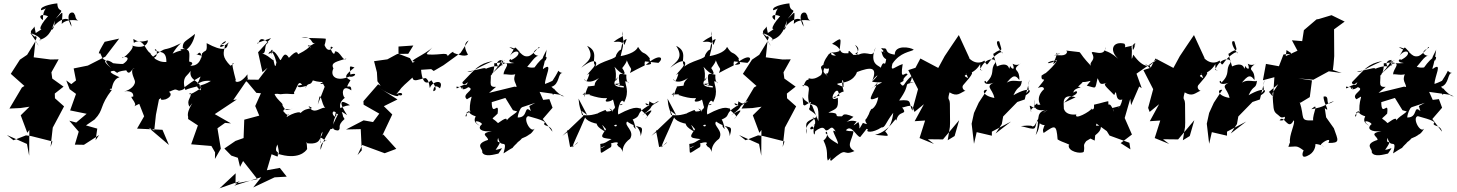

<svg xmlns="http://www.w3.org/2000/svg" viewBox="-20 -832 8645 1139"><path d="M184 -675C176 -652 140 -650 186 -614C180 -616 210 -625 190 -591C213 -549 225 -543 160 -637C249 -603 215 -585 214 -595C281 -613 293 -675 305 -709C301 -640 276 -655 283 -655C326 -721 401 -752 404 -674C355 -767 424 -768 421 -746C430 -752 420 -711 453 -708C453 -708 381 -727 346 -690C353 -782 357 -763 310 -721C378 -801 322 -743 320 -812C320 -813 211 -799 224 -771C289 -790 231 -801 235 -713C207 -728 215 -756 265 -736C198 -661 216 -641 250 -674L192 -636ZM60 0 134 -29 164 -25 291 7 280 40 293 -75C315 -117 338 -158 360 -201L306 -249L305 -277L357 -318L290 -366L285 -403L328 -480L280 -479L180 -492L190 -587L141 -507L98 -478L44 -394L125 -322L110 -313L36 -188L101 -191L155 -199L103 -148L142 -44L154 -61L153 92L140 22L21 -31Z M547 0 557 -69 490 -88 541 -123C600 -184 566 -199 646 -302C647 -293 614 -305 643 -306C656 -379 695 -371 688 -374C627 -402 625 -410 657 -412C697 -387 646 -406 729 -415C748 -375 766 -433 777 -428C755 -421 764 -393 778 -358C792 -330 750 -295 716 -290C730 -293 776 -294 770 -258C735 -266 803 -216 775 -201L806 -216L835 -142L793 -69L944 -62L982 28L861 -75L895 -58L905 -151L923 -242C954 -266 909 -229 963 -243C1001 -259 996 -280 982 -287C1022 -303 1014 -305 1042 -294C1091 -302 1075 -322 1068 -320C1069 -300 1075 -324 1170 -378C1137 -292 1142 -361 1231 -352C1183 -320 1115 -316 1080 -298C1063 -343 1074 -370 1085 -381C1074 -370 1124 -419 1114 -422C1088 -347 1186 -354 1170 -296C1128 -327 1160 -333 1175 -311C1086 -250 1099 -282 1112 -279C1114 -248 1085 -240 1103 -199C1152 -256 1083 -182 1096 -139V-126L1154 -88L1114 24L1234 34L1256 72L1255 111L1290 50L1270 -71L1315 -103L1350 -100L1254 -155L1385 -242L1364 -239C1392 -281 1422 -321 1450 -364C1457 -381 1447 -343 1448 -391C1398 -325 1367 -349 1379 -357C1367 -404 1348 -471 1367 -454C1285 -405 1300 -410 1359 -365C1352 -366 1364 -381 1348 -382C1347 -392 1340 -432 1349 -440C1293 -497 1306 -517 1315 -562C1260 -574 1302 -557 1321 -586C1308 -596 1238 -513 1341 -580C1300 -567 1353 -576 1331 -570C1329 -541 1303 -523 1206 -576C1212 -497 1182 -558 1175 -485C1173 -555 1143 -493 1146 -509C1199 -496 1187 -496 1181 -516C1175 -538 1186 -438 1109 -442C1152 -471 1059 -470 1102 -465C1103 -520 1115 -546 1050 -540C1068 -507 1126 -559 1137 -631C1078 -583 1064 -588 1064 -547C1107 -524 1078 -551 1004 -514C1034 -565 1061 -580 1052 -575C923 -512 993 -573 883 -492C924 -480 911 -557 898 -536C917 -514 968 -543 967 -464C896 -461 894 -515 869 -467C932 -482 875 -495 872 -517C842 -531 831 -613 774 -578C766 -634 770 -564 857 -593C859 -581 843 -535 759 -563C794 -561 707 -475 703 -490C741 -503 754 -480 706 -450C747 -456 714 -448 651 -457C623 -479 581 -486 639 -428C569 -487 631 -462 595 -480C572 -510 597 -472 574 -517C549 -499 593 -570 601 -584L687 -603L605 -496L501 -443L417 -426L431 -355L403 -333L373 -355L393 -303L431 -275L396 -177L494 -157L432 -105L391 -116L447 -51L424 26L478 27L568 -31Z M1875 -257C1885 -278 1892 -193 1915 -190C1887 -207 1845 -141 1810 -203C1872 -173 1771 -214 1748 -131C1801 -191 1710 -160 1680 -137C1693 -180 1705 -118 1660 -173C1670 -197 1680 -176 1718 -188C1681 -179 1674 -170 1655 -209C1667 -222 1579 -254 1604 -348L1525 -289C1630 -249 1582 -285 1644 -273C1706 -282 1733 -263 1724 -284C1743 -311 1749 -361 1772 -329C1700 -315 1744 -315 1675 -381C1690 -312 1680 -373 1679 -345C1661 -264 1749 -288 1744 -336C1736 -286 1823 -345 1790 -308C1810 -350 1820 -318 1836 -355C1897 -335 1935 -356 1880 -337C1894 -318 1962 -387 1891 -353C1894 -333 1896 -339 1906 -317L1865 -212ZM1370 270 1386 264 1530 219 1482 280 1609 220 1681 216 1640 164 1563 178 1591 83 1626 97C1646 56 1600 86 1625 25C1628 27 1645 106 1624 79C1749 120 1794 66 1802 52C1801 12 1793 1 1803 18C1903 30 1864 -44 1885 17C1877 14 1876 -17 1892 -51C1898 -17 1839 14 1877 -6C1875 -37 1921 19 1914 1C1939 -2 1874 0 1882 57C1902 -15 1927 -39 1941 -67C1973 -60 1936 -115 1991 -166C1959 -101 1931 -60 1986 -58C2009 -72 1974 -83 2024 -126C1992 -178 2001 -176 2039 -149C1984 -234 2002 -243 2056 -208C1988 -201 1962 -161 1969 -139C1942 -151 1953 -193 1980 -155C1970 -138 1962 -181 2016 -137C2012 -179 1970 -208 2026 -252C2008 -261 2003 -339 2064 -296C2066 -351 2013 -280 2059 -356C2022 -377 2022 -382 2083 -432C2048 -442 2056 -445 2058 -390C2110 -406 2081 -369 2053 -378C1977 -345 1935 -379 1958 -426C1939 -462 1978 -466 2035 -485C2016 -460 1999 -531 1967 -527C1964 -479 1920 -575 1954 -551C1967 -571 1930 -495 1903 -570C1855 -514 1909 -532 1913 -602C1898 -606 1816 -605 1768 -609C1843 -621 1820 -562 1852 -579C1773 -526 1820 -593 1822 -544C1809 -574 1847 -559 1748 -510C1745 -517 1744 -542 1694 -489C1663 -541 1651 -469 1642 -476C1602 -548 1592 -529 1588 -508C1580 -559 1622 -530 1572 -512C1591 -556 1612 -492 1620 -462C1610 -405 1607 -475 1592 -509C1620 -437 1584 -504 1535 -514C1565 -514 1541 -568 1572 -578C1508 -637 1519 -556 1506 -577L1588 -606L1511 -522L1537 -404L1567 -430L1513 -359L1429 -360L1449 -343L1501 -281L1528 -279L1494 -203L1518 -146L1429 -122L1425 -13L1377 4L1311 49L1352 91L1391 104L1404 158L1422 123L1507 231L1377 257L1378 196L1284 284L1277 287L1402 243Z M2402 -513 2337 -512 2278 -480 2199 -469 2216 -403 2219 -350 2238 -323 2223 -332 2136 -232 2137 -211 2230 -158 2193 -108 2137 -118 2033 -64 2120 -66 2126 60 2101 88 2129 28 2262 77 2331 51 2254 -34 2248 -28 2307 -153 2257 -202 2338 -242 2231 -310C2306 -260 2360 -252 2340 -271C2375 -251 2376 -298 2331 -273C2373 -320 2336 -291 2427 -372C2432 -341 2465 -363 2504 -369C2530 -359 2527 -301 2531 -312C2545 -352 2617 -363 2590 -308C2588 -308 2555 -344 2550 -291C2568 -295 2575 -304 2539 -356C2498 -318 2482 -365 2478 -418L2538 -422L2553 -411L2611 -445L2712 -518L2760 -592C2754 -588 2718 -574 2756 -508C2735 -492 2688 -512 2669 -519C2680 -541 2614 -490 2635 -482C2645 -534 2600 -502 2516 -509C2508 -532 2481 -477 2545 -551C2505 -509 2388 -464 2441 -468C2410 -447 2357 -412 2465 -398L2412 -487L2344 -513V-556L2432 -562Z M2923 -317C2867 -311 2904 -360 2887 -408C2859 -361 2916 -371 2912 -457C2942 -453 3024 -494 2940 -460C3032 -467 2963 -424 2968 -390C2975 -398 3058 -368 3050 -420C3005 -338 3054 -350 3043 -295C3034 -281 3096 -259 3085 -299L3088 -309L3032 -318L2881 -281ZM3129 -173C3085 -213 3117 -133 3051 -135C3057 -197 3106 -218 3054 -191C3061 -164 3013 -153 2986 -118C2990 -148 2933 -98 2934 -102C2896 -142 2889 -114 2932 -158C2943 -245 2898 -130 2897 -226L2978 -251L3023 -178L3048 -171L3077 -196L3203 -238L3181 -287L3303 -270L3315 -262C3351 -261 3305 -253 3265 -308C3238 -235 3297 -286 3251 -317C3302 -332 3288 -400 3317 -399C3271 -407 3317 -442 3257 -352C3297 -378 3270 -354 3213 -334C3212 -376 3266 -471 3201 -422C3200 -437 3211 -441 3223 -539C3225 -533 3171 -458 3217 -474C3237 -512 3198 -499 3151 -432C3089 -421 3077 -486 3051 -378C3136 -453 3150 -510 3183 -499C3164 -500 3113 -517 3180 -549C3181 -569 3153 -512 3117 -499C3068 -489 3074 -539 3001 -553C3043 -525 3029 -546 3066 -522C3024 -560 3046 -564 3005 -501C3044 -553 3094 -515 3011 -475C3021 -493 2971 -465 3031 -458C2954 -450 2992 -481 2895 -392C2983 -482 2954 -510 2957 -439C2990 -508 2890 -464 2945 -431C2925 -460 2802 -401 2867 -417C2858 -437 2857 -427 2752 -406C2781 -401 2782 -417 2903 -470C2819 -454 2801 -424 2723 -344C2728 -306 2774 -371 2747 -329C2712 -333 2682 -288 2689 -319C2698 -313 2737 -320 2725 -301C2715 -354 2700 -273 2758 -315C2806 -300 2712 -274 2750 -243C2801 -273 2765 -262 2767 -177C2788 -169 2718 -141 2791 -186C2709 -148 2757 -118 2748 -164C2786 -189 2733 -164 2802 -142C2784 -108 2809 -97 2827 -85C2770 -126 2830 -114 2840 -96C2807 -69 2835 -47 2898 -54C2818 -39 2877 -23 2875 -2C2789 25 2850 54 2840 70C2853 104 2916 83 2937 79C2972 28 2958 53 2920 57C2975 -22 2918 38 2935 -14C2950 58 2994 -21 2967 78C3076 7 2976 84 3053 11C3011 34 3058 13 3076 -11C3156 -42 3106 -48 3110 -62C3090 -37 3117 -4 3156 -77C3134 -25 3076 -135 3114 -143C3198 -120 3224 -109 3207 -98C3210 -80 3249 -92 3257 -51L3200 -126L3258 -193L3239 -244L3183 -237L3120 -203Z M3429 -175 3441 -145 3316 -26 3357 -57C3334 -68 3348 -49 3362 40C3400 36 3439 -23 3376 42C3379 21 3409 -35 3451 -135C3467 -105 3533 -90 3597 -92C3534 -15 3537 -15 3608 -7C3573 11 3573 18 3541 22C3548 91 3528 85 3605 40C3622 -18 3536 65 3547 43C3647 -5 3654 15 3640 24C3658 56 3654 23 3679 76C3667 59 3678 19 3718 -9C3747 -58 3679 -86 3700 -111C3778 -57 3803 -105 3781 -24C3779 -91 3709 -109 3751 -66C3738 -139 3722 -139 3708 -113C3811 -150 3727 -148 3833 -209C3780 -242 3832 -175 3832 -231C3874 -203 3857 -229 3890 -231C3809 -188 3880 -212 3788 -147C3862 -196 3857 -181 3807 -127C3841 -151 3788 -159 3780 -190C3768 -183 3765 -216 3648 -153C3639 -178 3664 -262 3682 -225C3718 -291 3686 -332 3690 -351C3735 -335 3690 -324 3696 -389C3658 -394 3640 -413 3659 -316C3665 -325 3589 -336 3657 -336C3607 -318 3695 -331 3680 -313C3663 -314 3589 -316 3646 -375C3615 -316 3648 -384 3625 -436C3677 -377 3704 -382 3670 -430C3633 -383 3702 -459 3698 -475C3724 -409 3731 -437 3717 -399C3840 -466 3794 -427 3806 -468L3886 -459C3924 -491 3891 -518 3811 -447C3871 -450 3825 -466 3835 -486C3796 -536 3800 -498 3765 -554C3755 -529 3719 -510 3662 -499C3673 -557 3701 -593 3620 -583C3667 -623 3685 -604 3670 -646C3685 -557 3676 -544 3698 -600C3670 -596 3669 -565 3659 -507C3688 -572 3633 -518 3634 -499C3624 -475 3517 -470 3482 -402C3541 -451 3527 -509 3428 -430C3458 -465 3513 -485 3463 -560C3534 -527 3490 -471 3508 -448C3512 -435 3456 -389 3467 -388C3485 -414 3471 -368 3458 -350C3429 -387 3451 -314 3533 -369C3478 -315 3544 -328 3467 -319C3463 -283 3477 -357 3446 -255C3447 -291 3461 -290 3436 -270C3515 -278 3463 -263 3475 -269C3566 -238 3579 -256 3581 -247C3546 -211 3641 -238 3613 -252C3638 -179 3607 -204 3675 -216C3647 -190 3668 -242 3626 -199C3633 -199 3625 -178 3597 -172C3597 -172 3514 -166 3529 -134C3495 -83 3555 -64 3573 -48C3537 -121 3552 -88 3604 -34C3608 -71 3586 -70 3591 -44C3643 -135 3652 -65 3621 -87C3658 -168 3613 -159 3595 -189C3648 -158 3641 -138 3644 -185C3632 -182 3584 -150 3572 -180C3528 -160 3501 -160 3524 -119C3540 -194 3529 -137 3433 -150C3421 -199 3418 -186 3412 -247L3463 -150Z M3957 -175 3969 -145 3844 -26 3885 -57C3862 -68 3876 -49 3890 40C3928 36 3967 -23 3904 42C3907 21 3937 -35 3979 -135C3995 -105 4061 -90 4125 -92C4062 -15 4065 -15 4136 -7C4101 11 4101 18 4069 22C4076 91 4056 85 4133 40C4150 -18 4064 65 4075 43C4175 -5 4182 15 4168 24C4186 56 4182 23 4207 76C4195 59 4206 19 4246 -9C4275 -58 4207 -86 4228 -111C4306 -57 4331 -105 4309 -24C4307 -91 4237 -109 4279 -66C4266 -139 4250 -139 4236 -113C4339 -150 4255 -148 4361 -209C4308 -242 4360 -175 4360 -231C4402 -203 4385 -229 4418 -231C4337 -188 4408 -212 4316 -147C4390 -196 4385 -181 4335 -127C4369 -151 4316 -159 4308 -190C4296 -183 4293 -216 4176 -153C4167 -178 4192 -262 4210 -225C4246 -291 4214 -332 4218 -351C4263 -335 4218 -324 4224 -389C4186 -394 4168 -413 4187 -316C4193 -325 4117 -336 4185 -336C4135 -318 4223 -331 4208 -313C4191 -314 4117 -316 4174 -375C4143 -316 4176 -384 4153 -436C4205 -377 4232 -382 4198 -430C4161 -383 4230 -459 4226 -475C4252 -409 4259 -437 4245 -399C4368 -466 4322 -427 4334 -468L4414 -459C4452 -491 4419 -518 4339 -447C4399 -450 4353 -466 4363 -486C4324 -536 4328 -498 4293 -554C4283 -529 4247 -510 4190 -499C4201 -557 4229 -593 4148 -583C4195 -623 4213 -604 4198 -646C4213 -557 4204 -544 4226 -600C4198 -596 4197 -565 4187 -507C4216 -572 4161 -518 4162 -499C4152 -475 4045 -470 4010 -402C4069 -451 4055 -509 3956 -430C3986 -465 4041 -485 3991 -560C4062 -527 4018 -471 4036 -448C4040 -435 3984 -389 3995 -388C4013 -414 3999 -368 3986 -350C3957 -387 3979 -314 4061 -369C4006 -315 4072 -328 3995 -319C3991 -283 4005 -357 3974 -255C3975 -291 3989 -290 3964 -270C4043 -278 3991 -263 4003 -269C4094 -238 4107 -256 4109 -247C4074 -211 4169 -238 4141 -252C4166 -179 4135 -204 4203 -216C4175 -190 4196 -242 4154 -199C4161 -199 4153 -178 4125 -172C4125 -172 4042 -166 4057 -134C4023 -83 4083 -64 4101 -48C4065 -121 4080 -88 4132 -34C4136 -71 4114 -70 4119 -44C4171 -135 4180 -65 4149 -87C4186 -168 4141 -159 4123 -189C4176 -158 4169 -138 4172 -185C4160 -182 4112 -150 4100 -180C4056 -160 4029 -160 4052 -119C4068 -194 4057 -137 3961 -150C3949 -199 3946 -186 3940 -247L3991 -150Z M4527 -675C4519 -652 4483 -650 4529 -614C4523 -616 4553 -625 4533 -591C4556 -549 4568 -543 4503 -637C4592 -603 4558 -585 4557 -595C4624 -613 4636 -675 4648 -709C4644 -640 4619 -655 4626 -655C4669 -721 4744 -752 4747 -674C4698 -767 4767 -768 4764 -746C4773 -752 4763 -711 4796 -708C4796 -708 4724 -727 4689 -690C4696 -782 4700 -763 4653 -721C4721 -801 4665 -743 4663 -812C4663 -813 4554 -799 4567 -771C4632 -790 4574 -801 4578 -713C4550 -728 4558 -756 4608 -736C4541 -661 4559 -641 4593 -674L4535 -636ZM4403 0 4477 -29 4507 -25 4634 7 4623 40 4636 -75C4658 -117 4681 -158 4703 -201L4649 -249L4648 -277L4700 -318L4633 -366L4628 -403L4671 -480L4623 -479L4523 -492L4533 -587L4484 -507L4441 -478L4387 -394L4468 -322L4453 -313L4379 -188L4444 -191L4498 -199L4446 -148L4485 -44L4497 -61L4496 92L4483 22L4364 -31Z M4923 -256C4942 -239 4939 -278 4985 -289C4964 -365 4986 -383 4984 -316C4922 -339 4949 -334 4978 -342C5061 -353 5068 -421 5062 -404C5148 -437 5188 -436 5154 -351C5173 -383 5213 -408 5153 -347C5223 -335 5243 -363 5145 -307C5154 -315 5156 -303 5188 -345C5154 -262 5111 -221 5190 -255C5176 -175 5129 -179 5151 -187C5129 -157 5148 -176 5121 -130C5094 -110 5152 -83 5099 -103C5064 -44 5088 -76 5072 -108C5031 -77 5043 -88 5062 -111C5007 -131 4966 -76 5043 -139C4967 -172 4987 -138 4969 -142C4914 -138 4978 -164 4894 -164C4943 -190 4955 -184 4950 -252C4882 -215 4946 -332 4955 -281L4960 -264ZM4741 -256C4747 -196 4742 -214 4754 -206C4812 -241 4784 -229 4784 -195C4768 -174 4801 -180 4828 -139C4737 -102 4769 -100 4764 -37C4745 -111 4839 -120 4799 -139C4843 -101 4784 -67 4817 -101C4793 -56 4816 9 4817 -76C4754 -34 4808 -127 4810 -49C4873 -99 4870 -58 4882 -58C4906 -60 4910 -99 4938 -51C4899 -78 4951 -4 4952 22C4875 -22 4902 -23 4877 -43C4886 -68 4900 -22 4865 1C4898 68 4879 92 4891 121C4952 55 4887 110 4910 122C5017 27 4970 100 5049 64C4996 35 5034 2 5043 -50C5041 -59 5025 -49 4998 -59C5031 -99 5060 -21 5083 -19C5139 -87 5111 -64 5130 -65C5110 -47 5156 -41 5209 -76C5232 -74 5231 -101 5279 -163C5273 -113 5261 -81 5231 -53C5264 -14 5245 -28 5171 -32C5266 -55 5295 -152 5297 -115C5311 -187 5372 -141 5329 -199C5326 -180 5406 -235 5393 -176C5365 -221 5401 -244 5314 -236C5395 -350 5325 -324 5402 -345C5346 -343 5387 -321 5390 -382C5335 -342 5347 -301 5319 -340C5365 -363 5313 -346 5364 -390C5351 -415 5317 -340 5335 -452C5287 -437 5260 -399 5274 -454C5320 -523 5382 -524 5401 -537C5380 -553 5287 -567 5288 -508C5218 -517 5255 -548 5220 -545C5185 -554 5241 -523 5222 -517C5261 -572 5208 -507 5206 -526C5213 -537 5207 -494 5237 -481C5228 -420 5227 -491 5204 -429C5204 -443 5131 -443 5174 -552C5157 -473 5135 -539 5069 -506C5044 -506 5092 -512 5052 -566C5081 -548 5076 -525 5053 -513C5090 -504 5085 -509 5043 -506C5020 -526 5014 -543 5013 -516C4943 -511 4987 -546 4916 -572C4978 -616 4969 -608 4960 -529C4898 -504 4886 -548 4939 -502C4882 -502 4935 -538 4896 -510C4839 -433 4872 -418 4898 -426C4893 -357 4855 -434 4895 -372C4876 -405 4841 -392 4891 -459C4814 -431 4875 -428 4851 -387C4789 -342 4776 -383 4776 -359C4750 -361 4747 -297 4741 -328C4810 -321 4758 -293 4781 -217C4829 -206 4838 -211 4835 -113L4798 -206L4753 -239Z M5602 0 5615 -79 5616 -105 5615 -217C5613 -256 5598 -230 5613 -284C5661 -255 5675 -282 5710 -295C5704 -289 5682 -309 5693 -326C5751 -391 5771 -421 5707 -391C5762 -443 5731 -392 5724 -489C5724 -448 5689 -441 5723 -368C5665 -398 5749 -372 5795 -452C5790 -397 5825 -413 5794 -417C5821 -496 5898 -490 5883 -457C5852 -418 5887 -396 5831 -342C5821 -379 5794 -301 5900 -352C5810 -318 5867 -314 5879 -251C5808 -263 5803 -303 5836 -299L5786 -223L5758 -162L5744 -98L5758 21L5774 -48L5864 -27V-51L5978 -111L5886 -40L5923 -96L5931 -141L6015 -227L6059 -242L6088 -360C6061 -286 6114 -321 6046 -257C6124 -294 6091 -325 5992 -267C6022 -333 6035 -299 6042 -353C6026 -340 5961 -380 5926 -309C5980 -376 5996 -401 6027 -357C6030 -423 5993 -409 6011 -436C6057 -479 6026 -430 5987 -454C6004 -413 5983 -420 5972 -441C5960 -389 5984 -479 5894 -438C5876 -501 5868 -520 5874 -513C5926 -555 5929 -510 5908 -586C5885 -597 5891 -559 5925 -518C5930 -509 5931 -531 5907 -518C5826 -467 5846 -420 5819 -473C5811 -463 5749 -435 5702 -525C5678 -497 5647 -468 5696 -511C5664 -535 5646 -498 5672 -508C5665 -490 5674 -535 5732 -485L5668 -624C5640 -582 5612 -542 5584 -499L5546 -429L5440 -485L5411 -430L5368 -416L5426 -303L5396 -192L5405 -168L5461 -214L5406 -113L5468 -117L5435 -13L5521 22L5484 -6L5574 -5L5670 -119L5643 -25Z M6325 -256C6390 -274 6371 -306 6348 -282C6348 -316 6421 -311 6375 -318C6449 -380 6368 -350 6375 -349C6440 -332 6474 -380 6427 -324C6486 -310 6475 -297 6491 -368C6507 -341 6499 -324 6546 -341C6520 -331 6539 -321 6590 -268C6611 -323 6588 -223 6638 -242C6625 -179 6594 -185 6632 -205C6553 -183 6584 -200 6589 -169C6557 -249 6555 -184 6555 -229C6559 -237 6511 -219 6470 -211C6475 -159 6439 -197 6455 -187C6450 -172 6350 -116 6365 -153C6285 -145 6290 -203 6291 -190C6292 -216 6273 -280 6361 -255L6293 -223ZM6771 -454C6809 -426 6816 -406 6802 -440C6805 -444 6765 -420 6703 -508C6685 -442 6700 -529 6692 -556C6745 -577 6689 -591 6701 -535C6720 -563 6702 -564 6728 -567C6614 -546 6671 -545 6650 -573C6581 -590 6558 -533 6614 -483C6535 -552 6527 -511 6539 -554C6534 -486 6453 -539 6457 -518C6485 -471 6438 -468 6452 -441C6364 -535 6403 -520 6365 -525C6315 -530 6294 -536 6311 -526C6303 -492 6258 -508 6231 -504C6319 -524 6222 -504 6251 -519C6244 -475 6206 -427 6248 -469C6218 -482 6163 -443 6224 -463C6292 -507 6206 -411 6167 -386C6242 -401 6211 -422 6159 -384C6152 -332 6209 -397 6137 -310C6200 -334 6147 -269 6209 -314C6186 -328 6117 -263 6152 -211C6119 -215 6082 -171 6098 -171C6073 -244 6103 -173 6136 -200C6137 -252 6109 -165 6118 -242C6102 -170 6155 -176 6181 -180C6118 -161 6152 -117 6124 -31C6162 -85 6134 -158 6195 -179C6125 -142 6129 -82 6108 -83C6079 -59 6155 -98 6036 -84C6132 -59 6117 -61 6131 -115C6187 -61 6183 -121 6168 -64C6208 -67 6153 -89 6171 -43C6238 -89 6247 -97 6254 -5C6283 14 6337 25 6320 30C6315 66 6389 83 6409 69C6418 28 6400 36 6424 5C6522 -51 6507 -68 6512 -86C6450 -91 6453 -68 6403 -32L6474 2L6484 -99L6546 -54L6562 -28L6680 15L6686 54L6628 17L6695 -34L6652 -132L6685 -246L6690 -208L6738 -319L6753 -309L6722 -395L6851 -485L6796 -440Z M6997 0 7010 -79 7011 -105 7010 -217C7008 -256 6993 -230 7008 -284C7056 -255 7070 -282 7105 -295C7099 -289 7077 -309 7088 -326C7146 -391 7166 -421 7102 -391C7157 -443 7126 -392 7119 -489C7119 -448 7084 -441 7118 -368C7060 -398 7144 -372 7190 -452C7185 -397 7220 -413 7189 -417C7216 -496 7293 -490 7278 -457C7247 -418 7282 -396 7226 -342C7216 -379 7189 -301 7295 -352C7205 -318 7262 -314 7274 -251C7203 -263 7198 -303 7231 -299L7181 -223L7153 -162L7139 -98L7153 21L7169 -48L7259 -27V-51L7373 -111L7281 -40L7318 -96L7326 -141L7410 -227L7454 -242L7483 -360C7456 -286 7509 -321 7441 -257C7519 -294 7486 -325 7387 -267C7417 -333 7430 -299 7437 -353C7421 -340 7356 -380 7321 -309C7375 -376 7391 -401 7422 -357C7425 -423 7388 -409 7406 -436C7452 -479 7421 -430 7382 -454C7399 -413 7378 -420 7367 -441C7355 -389 7379 -479 7289 -438C7271 -501 7263 -520 7269 -513C7321 -555 7324 -510 7303 -586C7280 -597 7286 -559 7320 -518C7325 -509 7326 -531 7302 -518C7221 -467 7241 -420 7214 -473C7206 -463 7144 -435 7097 -525C7073 -497 7042 -468 7091 -511C7059 -535 7041 -498 7067 -508C7060 -490 7069 -535 7127 -485L7063 -624C7035 -582 7007 -542 6979 -499L6941 -429L6835 -485L6806 -430L6763 -416L6821 -303L6791 -192L6800 -168L6856 -214L6801 -113L6863 -117L6830 -13L6916 22L6879 -6L6969 -5L7065 -119L7038 -25Z M7646 -513 7594 -509 7567 -439 7490 -453 7472 -356 7540 -374 7532 -257 7508 -287 7563 -333 7529 -280C7534 -192 7533 -174 7552 -158C7587 -133 7569 -124 7637 -154C7562 -193 7640 -109 7571 -118C7597 -158 7621 -50 7654 -118C7669 -108 7624 -27 7633 14C7666 -17 7643 -29 7623 39C7671 39 7669 27 7714 61C7707 69 7695 112 7735 93C7778 75 7784 37 7784 22C7826 26 7850 49 7816 29C7810 20 7885 -27 7860 16C7933 17 7918 1 7893 -71L7847 -136L7839 -190C7877 -159 7829 -223 7832 -259C7879 -270 7827 -186 7894 -233C7834 -211 7846 -199 7759 -184C7811 -232 7765 -157 7770 -118C7686 -114 7722 -132 7690 -227L7694 -222L7750 -256L7763 -355L7682 -367L7771 -359L7863 -409L7939 -399L7887 -417L7891 -450L7895 -499L7894 -658L7957 -704L7879 -742L7803 -719L7790 -717L7715 -653L7705 -588L7644 -593L7677 -531L7600 -496L7596 -404L7612 -535Z M8200 -317C8144 -311 8181 -360 8164 -408C8136 -361 8193 -371 8189 -457C8219 -453 8301 -494 8217 -460C8309 -467 8240 -424 8245 -390C8252 -398 8335 -368 8327 -420C8282 -338 8331 -350 8320 -295C8311 -281 8373 -259 8362 -299L8365 -309L8309 -318L8158 -281ZM8406 -173C8362 -213 8394 -133 8328 -135C8334 -197 8383 -218 8331 -191C8338 -164 8290 -153 8263 -118C8267 -148 8210 -98 8211 -102C8173 -142 8166 -114 8209 -158C8220 -245 8175 -130 8174 -226L8255 -251L8300 -178L8325 -171L8354 -196L8480 -238L8458 -287L8580 -270L8592 -262C8628 -261 8582 -253 8542 -308C8515 -235 8574 -286 8528 -317C8579 -332 8565 -400 8594 -399C8548 -407 8594 -442 8534 -352C8574 -378 8547 -354 8490 -334C8489 -376 8543 -471 8478 -422C8477 -437 8488 -441 8500 -539C8502 -533 8448 -458 8494 -474C8514 -512 8475 -499 8428 -432C8366 -421 8354 -486 8328 -378C8413 -453 8427 -510 8460 -499C8441 -500 8390 -517 8457 -549C8458 -569 8430 -512 8394 -499C8345 -489 8351 -539 8278 -553C8320 -525 8306 -546 8343 -522C8301 -560 8323 -564 8282 -501C8321 -553 8371 -515 8288 -475C8298 -493 8248 -465 8308 -458C8231 -450 8269 -481 8172 -392C8260 -482 8231 -510 8234 -439C8267 -508 8167 -464 8222 -431C8202 -460 8079 -401 8144 -417C8135 -437 8134 -427 8029 -406C8058 -401 8059 -417 8180 -470C8096 -454 8078 -424 8000 -344C8005 -306 8051 -371 8024 -329C7989 -333 7959 -288 7966 -319C7975 -313 8014 -320 8002 -301C7992 -354 7977 -273 8035 -315C8083 -300 7989 -274 8027 -243C8078 -273 8042 -262 8044 -177C8065 -169 7995 -141 8068 -186C7986 -148 8034 -118 8025 -164C8063 -189 8010 -164 8079 -142C8061 -108 8086 -97 8104 -85C8047 -126 8107 -114 8117 -96C8084 -69 8112 -47 8175 -54C8095 -39 8154 -23 8152 -2C8066 25 8127 54 8117 70C8130 104 8193 83 8214 79C8249 28 8235 53 8197 57C8252 -22 8195 38 8212 -14C8227 58 8271 -21 8244 78C8353 7 8253 84 8330 11C8288 34 8335 13 8353 -11C8433 -42 8383 -48 8387 -62C8367 -37 8394 -4 8433 -77C8411 -25 8353 -135 8391 -143C8475 -120 8501 -109 8484 -98C8487 -80 8526 -92 8534 -51L8477 -126L8535 -193L8516 -244L8460 -237L8397 -203Z"/></svg>

Font: Hussar Lance
Style: ExBdObl
Weight: 700
Foundry: Cannot Into Space Fonts, PlusOne Fonts
Version: Version 2.270